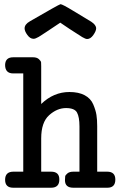

<svg xmlns="http://www.w3.org/2000/svg" viewBox="-20 -879 565 899"><path d="M3.9 -37.1Q3.9 -75.2 43 -75.2Q43 -75.2 88.9 -75.2V-535.2H42Q3.9 -535.2 3.9 -575.2Q4.9 -611.3 43 -610.8H134.8Q152.8 -610.8 162.4 -601.8Q171.9 -592.8 172.4 -586.9Q172.9 -581.1 172.9 -568.8V-392.1Q231 -448.2 305.2 -448.2Q348.1 -448.2 376.5 -433.1Q404.8 -418 416.5 -390.4Q428.2 -362.8 431.6 -340.8Q435.1 -318.8 435.1 -288.1V-75.2H481.9Q520 -75.2 520 -38.1Q520 0 482.9 0H323.2Q284.2 0 284.2 -35.2Q284.2 -47.4 285.2 -53.2Q286.1 -59.1 295.7 -67.1Q305.2 -75.2 324.2 -75.2H352.1V-287.1Q352.1 -331.1 340.6 -352.1Q329.1 -373 289.1 -373Q247.1 -373 210 -339.6Q172.9 -306.2 172.9 -231V-75.2H219.2Q258.3 -75.2 257.8 -38.1Q257.8 0 219.2 0H42Q3.9 0 3.9 -37.1ZM95.2 -746.1Q95.2 -765.1 120.1 -779.3Q254.9 -857.4 263.2 -859.4Q272 -859.4 323.2 -828.1Q369.1 -800.3 407.2 -777.3Q430.2 -762.2 430.2 -746.1Q430.2 -733.9 417 -715.1Q403.8 -696.3 388.2 -696.3Q380.4 -696.3 365.2 -705.3Q350.1 -714.4 306.2 -743.2Q279.3 -762.2 262.2 -772.9Q177.2 -715.8 161.6 -706.5Q146 -697.3 137.2 -697.3Q121.1 -697.3 108.2 -715.1Q95.2 -732.9 95.2 -746.1Z"/></svg>

Font: CMU Typewriter Text
Style: Bold
Weight: 700
Version: Version 0.7.0